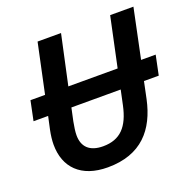

<svg xmlns="http://www.w3.org/2000/svg" viewBox="-128 -841 974 977"><g transform="rotate(-20 359.0 -352.0)"><path d="M294 10C476 10 564 -95 597 -249L616 -340H696L718 -446H639L695 -714H569L512 -446H245L303 -714H176L119 -446H40L18 -340H97L82 -271C76 -242 73 -215 73 -193C73 -70 149 10 294 10ZM308 -99C235 -99 199 -135 199 -198C199 -217 203 -244 208 -270L223 -340H490L473 -260C450 -153 402 -99 308 -99Z"/></g></svg>

Font: Noto Sans SemiBold
Style: Italic
Weight: 600
Italic angle: -12°
Designer: Monotype Design Team
Foundry: Monotype Imaging Inc.
Version: Version 2.013